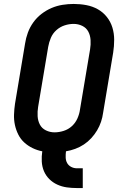

<svg xmlns="http://www.w3.org/2000/svg" viewBox="-20 -763 640 972"><path d="M369 189Q343 189 318 185.5Q293 182 270 171.5Q247 161 229.5 143.5Q212 126 202.5 103.5Q193 81 191.5 55Q190 29 194 3Q168 -2 144.5 -13.5Q121 -25 102.5 -42Q84 -59 72.5 -82Q61 -105 55.5 -130.5Q50 -156 51 -183.5Q52 -211 56 -238L107 -543Q111 -570 121 -597.5Q131 -625 148.5 -649.5Q166 -674 190 -692.5Q214 -711 241 -722.5Q268 -734 296.5 -738.5Q325 -743 353 -743Q386 -743 417.5 -737Q449 -731 475.5 -716Q502 -701 521 -677Q540 -653 549 -623.5Q558 -594 558 -561.5Q558 -529 553 -497L502 -192Q499 -169 491.5 -146.5Q484 -124 471.5 -103Q459 -82 442 -63.5Q425 -45 404.5 -31.5Q384 -18 361 -9.5Q338 -1 314 3Q312 19 312.5 34.5Q313 50 320 62.5Q327 75 340.5 82Q354 89 370 89H399V189ZM256 -93Q279 -93 302.5 -100.5Q326 -108 344 -124.5Q362 -141 372 -163.5Q382 -186 385 -209L436 -513Q440 -537 438.5 -560.5Q437 -584 427 -603Q417 -622 396.5 -632Q376 -642 353 -642Q330 -642 307 -634.5Q284 -627 265.5 -610.5Q247 -594 237.5 -571.5Q228 -549 224 -526L173 -222Q169 -198 170.5 -174.5Q172 -151 182 -132Q192 -113 212.5 -103Q233 -93 256 -93Z"/></svg>

Font: Iosevka Aile Oblique
Style: Bold
Weight: 700
Italic angle: -9°
Designer: Belleve Invis
Foundry: Belleve Invis
Version: Version 31.1.0; ttfautohint (v1.8.4)